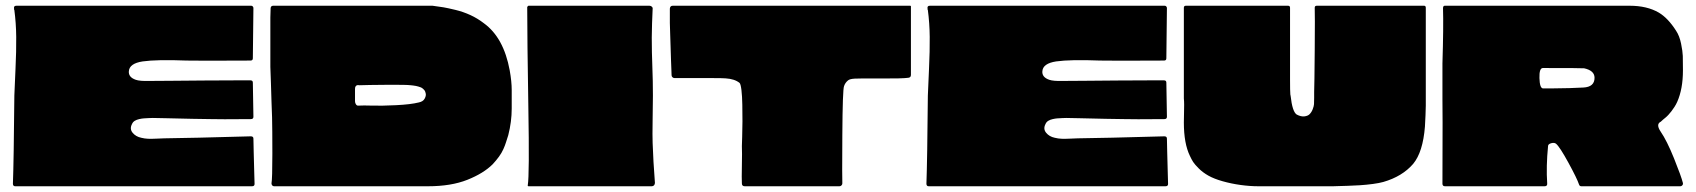

<svg xmlns="http://www.w3.org/2000/svg" viewBox="-20 -649 5911 669"><path d="M863 -166Q863 -158 864 -118.5Q865 -79 866 -43.5Q867 -8 867 -8Q867 0 858 0H33Q25 0 25 -9Q28 -89 30 -316Q31 -345 34 -408.5Q37 -472 36.5 -520.5Q36 -569 30 -614Q29 -615 29 -616.5Q29 -618 29 -619Q27 -629 37 -629H855Q861 -629 863 -622L861 -446Q861 -438 853 -438Q667 -437 630 -438Q526 -442 477 -435Q431 -428 429 -401Q427 -380 453 -371Q467 -366 501 -367Q518 -367 575 -367.5Q632 -368 690 -368.5Q748 -369 799 -369Q850 -369 853 -369Q861 -369 861 -361Q863 -254 863 -242Q863 -234 854 -234Q742 -233 714 -234Q697 -234 649.5 -235Q602 -236 562 -237Q522 -238 512 -238Q509 -238 498 -237.5Q487 -237 480.5 -236.5Q474 -236 465 -234Q456 -232 449.5 -228Q443 -224 440 -217Q431 -200 442 -186.5Q453 -173 472 -169Q484 -166 496 -165.5Q508 -165 528 -166Q548 -167 552 -167Q642 -168 854 -174Q863 -174 863 -166Z M1763 -271Q1763 -225 1751 -178Q1746 -163 1743 -153Q1740 -143 1734 -129.5Q1728 -116 1718.5 -103Q1709 -90 1697 -77Q1665 -45 1608.5 -22.5Q1552 0 1471 0H935Q931 0 928.5 -3Q926 -6 926 -10Q929 -26 929 -113.5Q929 -201 928 -240Q927 -259 926 -295Q925 -331 924 -360.5Q923 -390 922 -416V-588Q923 -604 923 -621Q924 -629 932 -629H1486Q1487 -629 1487 -629Q1511 -626 1525.5 -623.5Q1540 -621 1567 -614.5Q1594 -608 1619 -596.5Q1644 -585 1666 -568Q1735 -518 1756 -404Q1763 -365 1763 -335Q1763 -329 1763 -306Q1763 -283 1763 -271ZM1230 -281Q1245 -282 1277 -281Q1309 -280 1360 -282.5Q1411 -285 1439 -292Q1454 -295 1459.5 -305Q1465 -315 1463.5 -322.5Q1462 -330 1460 -333Q1457 -337 1453.5 -340Q1450 -343 1446.5 -344.5Q1443 -346 1437.5 -347.5Q1432 -349 1429.5 -349.5Q1427 -350 1420 -351Q1413 -352 1411 -352Q1396 -354 1327.5 -353.5Q1259 -353 1233 -352H1232Q1227 -353 1224 -352Q1221 -351 1219 -348Q1217 -345 1217 -339V-296Q1217 -290 1220.5 -285Q1224 -280 1230 -281Z M1821 -629H2243Q2248 -629 2251.5 -625.5Q2255 -622 2254 -617Q2253 -594 2252 -567.5Q2251 -541 2251 -518Q2251 -495 2251.5 -467.5Q2252 -440 2253 -417.5Q2254 -395 2254.5 -366.5Q2255 -338 2255 -316Q2255 -295 2254 -234Q2253 -173 2254 -151Q2256 -89 2262 -12Q2262 -7 2259 -3.5Q2256 0 2251 0H1822Q1818 0 1819 -4Q1825 -40 1821 -272Q1817 -518 1817 -625Q1818 -626 1821 -629Z M3154 -627Q3154 -391 3154 -388Q3154 -379 3145 -378Q3124 -375 3046.5 -375.5Q2969 -376 2958 -375Q2941 -374 2935 -369Q2925 -361 2921 -349Q2916 -337 2915 -178.5Q2914 -20 2915 -10Q2915 -6 2912 -3Q2909 0 2905 0H2575Q2565 0 2565 -10Q2564 -27 2565 -72.5Q2566 -118 2565 -140Q2565 -146 2566 -172Q2567 -198 2567 -226Q2567 -254 2566.5 -284Q2566 -314 2563.5 -335Q2561 -356 2557 -360Q2540 -374 2508 -376Q2502 -377 2444 -377H2330Q2326 -377 2323 -380Q2320 -383 2320 -387Q2320 -387 2319.5 -402.5Q2319 -418 2318 -441Q2317 -464 2316.5 -488.5Q2316 -513 2315 -535.5Q2314 -558 2314 -569V-618V-619Q2315 -629 2324 -629H3151Q3154 -629 3154 -627Z M4046 -166Q4046 -158 4047 -118.5Q4048 -79 4049 -43.5Q4050 -8 4050 -8Q4050 0 4041 0H3216Q3208 0 3208 -9Q3211 -89 3213 -316Q3214 -345 3217 -408.5Q3220 -472 3219.5 -520.5Q3219 -569 3213 -614Q3212 -615 3212 -616.5Q3212 -618 3212 -619Q3210 -629 3220 -629H4038Q4044 -629 4046 -622L4044 -446Q4044 -438 4036 -438Q3850 -437 3813 -438Q3709 -442 3660 -435Q3614 -428 3612 -401Q3610 -380 3636 -371Q3650 -366 3684 -367Q3701 -367 3758 -367.5Q3815 -368 3873 -368.5Q3931 -369 3982 -369Q4033 -369 4036 -369Q4044 -369 4044 -361Q4046 -254 4046 -242Q4046 -234 4037 -234Q3925 -233 3897 -234Q3880 -234 3832.5 -235Q3785 -236 3745 -237Q3705 -238 3695 -238Q3692 -238 3681 -237.5Q3670 -237 3663.5 -236.5Q3657 -236 3648 -234Q3639 -232 3632.5 -228Q3626 -224 3623 -217Q3614 -200 3625 -186.5Q3636 -173 3655 -169Q3667 -166 3679 -165.5Q3691 -165 3711 -166Q3731 -167 3735 -167Q3825 -168 4037 -174Q4046 -174 4046 -166Z M4800 -15Q4786 -11 4763.5 -8Q4741 -5 4718 -3.5Q4695 -2 4675 -1.5Q4655 -1 4640 -0.5Q4625 0 4625 0H4624H4365Q4335 0 4302.5 -4.5Q4270 -9 4240 -17.5Q4210 -26 4190.5 -37Q4171 -48 4157 -62Q4143 -76 4137.5 -84.5Q4132 -93 4126 -106Q4105 -149 4105 -222Q4105 -232 4105.5 -251Q4106 -270 4106 -283.5Q4106 -297 4105 -306V-622Q4105 -629 4112 -629H4468Q4475 -629 4475 -622Q4475 -530 4475 -512Q4475 -501 4475 -454.5Q4475 -408 4475 -370Q4475 -332 4476 -320Q4476 -318 4477 -315Q4483 -260 4498 -250Q4513 -242 4525 -243.5Q4537 -245 4543 -251Q4550 -258 4554 -268.5Q4558 -279 4558.5 -286Q4559 -293 4559 -308.5Q4559 -324 4559 -328Q4560 -350 4561 -474.5Q4562 -599 4561 -622Q4561 -629 4568 -629H4942Q4948 -629 4948 -622V-281Q4948 -273 4947 -247.5Q4946 -222 4945 -208Q4938 -119 4904 -78Q4866 -34 4800 -15Z M5766 -191Q5788 -159 5813 -97Q5838 -35 5844 -11Q5845 -7 5842 -3.5Q5839 0 5835 0H5490Q5484 0 5482 -6Q5475 -27 5445 -82Q5415 -137 5402 -148Q5396 -153 5385 -150Q5374 -147 5374 -140Q5367 -69 5371 -10Q5372 0 5362 0H5015Q5006 0 5006 -9Q5007 -289 5006 -303V-304V-428Q5010 -556 5008 -620Q5008 -629 5014 -629H5658Q5719 -629 5760 -605Q5792 -586 5820 -542Q5832 -524 5837.5 -497Q5843 -470 5843.5 -454Q5844 -438 5844 -404Q5844 -339 5824 -294Q5820 -285 5814.5 -276.5Q5809 -268 5804 -261.5Q5799 -255 5793.5 -249Q5788 -243 5783 -239Q5778 -235 5774.5 -232Q5771 -229 5769 -227Q5767 -225 5767 -225Q5766 -225 5765 -224Q5750 -215 5766 -191ZM5497 -344Q5536 -346 5536 -378Q5536 -403 5500 -411Q5494 -412 5356 -412Q5343 -412 5344 -377Q5345 -342 5356 -341Q5364 -341 5389 -341Q5414 -341 5448.5 -342Q5483 -343 5497 -344Z"/></svg>

Font: Cubao Free Wide
Style: Wide
Weight: 400
Designer: Aaron Amar
Version: Version 001.001